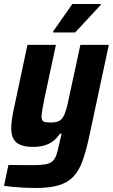

<svg xmlns="http://www.w3.org/2000/svg" viewBox="-29 -734 563 958"><path d="M149 204Q120 204 90 202.5Q60 201 34.5 198.5Q9 196 -9 193L13 89Q36 89 57 89.5Q78 90 98 90Q118 90 135 90Q174 90 197 86Q220 82 233 70.5Q246 59 253.5 35.5Q261 12 269 -26Q271 -36 273.5 -46.5Q276 -57 278 -67H270Q254 -43 234 -28.5Q214 -14 189.5 -7.5Q165 -1 137 -1Q96 -1 72 -11.5Q48 -22 37.5 -42.5Q27 -63 27 -94Q27 -115 31 -141.5Q35 -168 42 -200L108 -510H250L193 -244Q186 -210 182.5 -188.5Q179 -167 178 -153Q178 -140 183 -133Q188 -126 198.5 -124.5Q209 -123 226 -123Q248 -123 261.5 -128.5Q275 -134 284.5 -148Q294 -162 301.5 -188Q309 -214 317 -255L372 -510H514L414 -43Q399 24 382 71Q365 118 337 147.5Q309 177 264 190.5Q219 204 149 204ZM235 -572 236 -577 332 -714H474L473 -709L346 -572Z"/></svg>

Font: Saira SemiCondensed
Style: Bold Italic
Weight: 700
Width: 4
Italic angle: -12°
Designer: Hector Gatti with collaboration of the Omnibus-Type team
Foundry: Omnibus-Type
Version: Version 1.101